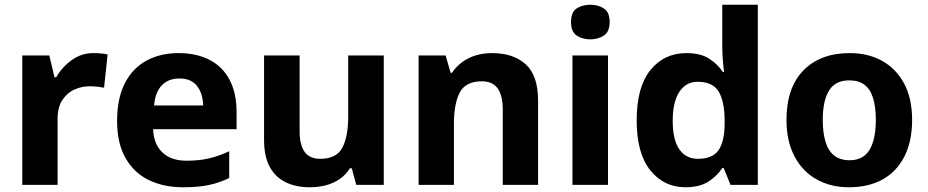

<svg xmlns="http://www.w3.org/2000/svg" viewBox="-20 -780 3915 810"><path d="M374 -556Q390 -556 407 -554.5Q424 -553 434 -550L419 -410Q408 -412 393 -414Q378 -416 357 -416Q326 -416 295.5 -403Q265 -390 244 -359.5Q223 -329 223 -278V0H74V-546H188L210 -454H217Q241 -496 282 -526Q323 -556 374 -556Z M733 -556Q809 -556 864 -527.5Q919 -499 948.5 -443.5Q978 -388 978 -308V-235H626Q628 -173 664.5 -137.5Q701 -102 767 -102Q819 -102 860.5 -111.5Q902 -121 947 -142V-29Q906 -9 861.5 0.5Q817 10 752 10Q671 10 608.5 -20Q546 -50 510 -112.5Q474 -175 474 -269Q474 -365 506.5 -428.5Q539 -492 597.5 -524Q656 -556 733 -556ZM737 -449Q691 -449 663 -420.5Q635 -392 630 -335H837Q836 -385 811.5 -417Q787 -449 737 -449Z M1599 -546V0H1483L1464 -70H1456Q1439 -42 1412 -24Q1385 -6 1353.5 2Q1322 10 1287 10Q1229 10 1185.5 -11Q1142 -32 1118 -76Q1094 -120 1094 -190V-546H1244V-227Q1244 -169 1265 -139.5Q1286 -110 1331 -110Q1399 -110 1424 -156.5Q1449 -203 1449 -289V-546Z M2056 -556Q2146 -556 2198 -508.5Q2250 -461 2250 -356V0H2101V-318Q2101 -377 2079.5 -407Q2058 -437 2013 -437Q1945 -437 1920 -390.5Q1895 -344 1895 -256V0H1746V-546H1860L1881 -473H1887Q1905 -500 1930.5 -518.5Q1956 -537 1987.5 -546.5Q2019 -556 2056 -556Z M2545 -546V0H2395V-546ZM2471 -760Q2503 -760 2527.5 -744.5Q2552 -729 2552 -687Q2552 -646 2527.5 -630Q2503 -614 2471 -614Q2437 -614 2413 -630Q2389 -646 2389 -687Q2389 -729 2413 -744.5Q2437 -760 2471 -760Z M2872 10Q2781 10 2723.5 -61.5Q2666 -133 2666 -272Q2666 -413 2724 -484.5Q2782 -556 2876 -556Q2935 -556 2971 -533Q3007 -510 3030 -476H3035Q3032 -494 3029.5 -526.5Q3027 -559 3027 -586V-760H3177V0H3062L3033 -71H3027Q3005 -37 2968 -13.5Q2931 10 2872 10ZM2924 -110Q2986 -110 3011 -146Q3036 -182 3037 -255V-271Q3037 -350 3012.5 -392.5Q2988 -435 2923 -435Q2874 -435 2846 -392.5Q2818 -350 2818 -270Q2818 -190 2846 -150Q2874 -110 2924 -110Z M3828 -274Q3828 -184 3795.5 -120Q3763 -56 3703.5 -23Q3644 10 3561 10Q3485 10 3425.5 -23Q3366 -56 3332 -120Q3298 -184 3298 -274Q3298 -410 3369.5 -483Q3441 -556 3565 -556Q3642 -556 3701 -523.5Q3760 -491 3794 -428Q3828 -365 3828 -274ZM3451 -274Q3451 -221 3462.5 -182.5Q3474 -144 3499 -124Q3524 -104 3564 -104Q3603 -104 3627.5 -124Q3652 -144 3663.5 -182.5Q3675 -221 3675 -274Q3675 -328 3663.5 -365.5Q3652 -403 3627.5 -422Q3603 -441 3563 -441Q3504 -441 3477.5 -398Q3451 -355 3451 -274Z"/></svg>

Font: Noto Sans Syriac Eastern
Style: Bold
Weight: 700
Designer: Patrick Giasson and the Monotype Design Team
Foundry: Monotype Imaging Inc.
Version: Version 3.001